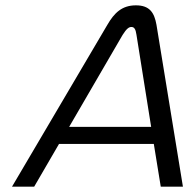

<svg xmlns="http://www.w3.org/2000/svg" viewBox="-20 -699 730 719"><path d="M382 -606 25 0H108L201 -160H556L582 0H665L566 -606C558 -651 541 -679 489 -679C437 -679 408 -651 382 -606ZM239 -224 439 -568C454 -592 463 -598 472 -598C482 -598 488 -591 491 -569L546 -224Z"/></svg>

Font: LT Wave Text Light Italic
Style: Regular
Weight: 300
Designer: Daniel Lyons
Version: Version 2.5 (Glyphs App)